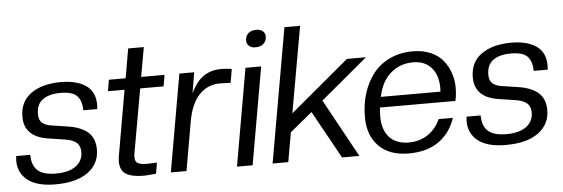

<svg xmlns="http://www.w3.org/2000/svg" viewBox="-48 -858 2975 1014"><g transform="rotate(-5 1440.0 -351.0)"><path d="M209 9.8Q111.8 9.8 62.5 -28.8Q13.2 -67.4 13.2 -132.8Q13.2 -141.6 15.1 -157.2H89.8Q89.8 -101.1 120.1 -74Q150.4 -46.9 215.8 -46.9Q284.7 -46.9 322.3 -74.2Q359.9 -101.6 359.9 -149.9Q359.9 -182.1 339.4 -199.2Q318.8 -216.3 276.9 -222.2L193.8 -234.9Q65.9 -253.4 65.9 -360.8Q65.9 -440.9 125.2 -483.4Q184.6 -525.9 284.2 -525.9Q367.2 -525.9 416 -492.7Q464.8 -459.5 464.8 -390.1Q464.8 -375 463.9 -367.2H389.2Q389.2 -417 365.2 -443.1Q341.3 -469.2 276.9 -469.2Q217.3 -469.2 183.1 -444.8Q148.9 -420.4 148.9 -367.2Q148.9 -335.9 166 -321.3Q183.1 -306.6 215.8 -301.8L299.8 -289.1Q369.6 -278.8 406.2 -246.8Q442.9 -214.8 442.9 -154.8Q442.9 -79.6 382.1 -34.9Q321.3 9.8 209 9.8Z M679.7 4.9Q614.3 4.9 583.5 -14.4Q552.7 -33.7 552.7 -81.1Q552.7 -98.6 557.1 -120.1L615.7 -456.1H527.8L538.1 -516.1H627L653.8 -671.9H736.8L709 -516.1H833L822.8 -456.1H698.7L638.7 -118.2Q636.7 -110.4 636.7 -96.2Q636.7 -72.8 651.9 -64.5Q667 -56.2 702.1 -56.2L752.9 -58.1L742.7 0Q690.4 4.9 679.7 4.9Z M904.3 0H821.3L911.6 -516.1H990.2L971.7 -405.8Q1001.5 -468.3 1040.8 -494.6Q1080.1 -521 1134.3 -521Q1166 -521 1189.5 -516.1L1177.2 -443.8L1120.6 -445.8Q1055.2 -445.8 1010.5 -398.9Q965.8 -352.1 949.7 -259.8Z M1254.9 0H1171.9L1262.2 -516.1H1345.2ZM1324.2 -619.1Q1303.2 -619.1 1290.5 -630.1Q1277.8 -641.1 1277.8 -658.2Q1277.8 -681.6 1293 -696.3Q1308.1 -710.9 1335.9 -710.9Q1357.9 -710.9 1370.6 -700Q1383.3 -689 1383.3 -671.9Q1383.3 -648.4 1367.7 -633.8Q1352.1 -619.1 1324.2 -619.1Z M1820.8 0H1729L1588.9 -252.9L1471.2 -155.8L1443.8 0H1360.8L1485.8 -711.9H1568.8L1487.8 -254.9L1799.8 -516.1H1900.9L1651.9 -308.1Z M2082 9.8Q1980.5 9.8 1924.1 -47.1Q1867.7 -104 1867.7 -202.1Q1867.7 -269.5 1886.2 -327.9Q1904.8 -386.2 1939.5 -430.7Q1974.1 -475.1 2028.3 -500.5Q2082.5 -525.9 2149.9 -525.9Q2203.6 -525.9 2245.4 -507.3Q2287.1 -488.8 2311 -457.8Q2335 -426.8 2346.9 -390.4Q2358.9 -354 2358.9 -314Q2358.9 -275.4 2351.1 -245.1H1951.7Q1948.7 -228 1948.7 -199.2Q1948.7 -126 1985.1 -86.9Q2021.5 -47.9 2086.9 -47.9Q2145.5 -47.9 2188.7 -77.1Q2231.9 -106.4 2254.9 -157.2H2330.1Q2303.7 -77.6 2241.2 -33.9Q2178.7 9.8 2082 9.8ZM2146 -467.8Q2077.1 -467.8 2027.3 -425Q1977.5 -382.3 1960.9 -300.8H2276.9Q2277.8 -307.6 2277.8 -320.8Q2277.8 -388.7 2242.9 -428.2Q2208 -467.8 2146 -467.8Z M2596.7 9.8Q2499.5 9.8 2450.2 -28.8Q2400.9 -67.4 2400.9 -132.8Q2400.9 -141.6 2402.8 -157.2H2477.5Q2477.5 -101.1 2507.8 -74Q2538.1 -46.9 2603.5 -46.9Q2672.4 -46.9 2710 -74.2Q2747.6 -101.6 2747.6 -149.9Q2747.6 -182.1 2727.1 -199.2Q2706.5 -216.3 2664.6 -222.2L2581.5 -234.9Q2453.6 -253.4 2453.6 -360.8Q2453.6 -440.9 2512.9 -483.4Q2572.3 -525.9 2671.9 -525.9Q2754.9 -525.9 2803.7 -492.7Q2852.5 -459.5 2852.5 -390.1Q2852.5 -375 2851.6 -367.2H2776.9Q2776.9 -417 2752.9 -443.1Q2729 -469.2 2664.6 -469.2Q2605 -469.2 2570.8 -444.8Q2536.6 -420.4 2536.6 -367.2Q2536.6 -335.9 2553.7 -321.3Q2570.8 -306.6 2603.5 -301.8L2687.5 -289.1Q2757.3 -278.8 2793.9 -246.8Q2830.6 -214.8 2830.6 -154.8Q2830.6 -79.6 2769.8 -34.9Q2709 9.8 2596.7 9.8Z"/></g></svg>

Font: Creato Display
Style: Italic
Weight: 400
Italic angle: -10°
Version: Version 1.000